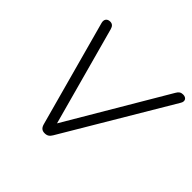

<svg xmlns="http://www.w3.org/2000/svg" viewBox="-164 -850 1035 1035"><g transform="rotate(45 354.0 -332.0)"><path d="M299 6C319 6 330 -2 340 -19L702 -629C716 -651 705 -670 680 -670C663 -670 653 -663 644 -647L309 -79L155 -642C150 -661 140 -670 124 -670C102 -670 90 -655 96 -632L262 -25C268 -4 279 6 299 6Z"/></g></svg>

Font: SN Pro Light
Style: Italic
Weight: 300
Italic angle: -8.99998°
Designer: Tobias Whetton
Foundry: Supernotes
Version: Version 1.001;Glyphs 3.2 (3249)